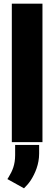

<svg xmlns="http://www.w3.org/2000/svg" viewBox="-20 -770 290 1040"><path d="M20 200 110 250C124 236 135 224 147 206C170 170 192 120 192 62V15H62V70C62 123 47 156 27 189ZM44 0H210V-750H44Z"/></svg>

Font: Asimov Pro
Style: Ult
Weight: 900
Designer: Google
Version: Version 2.000980; 2014